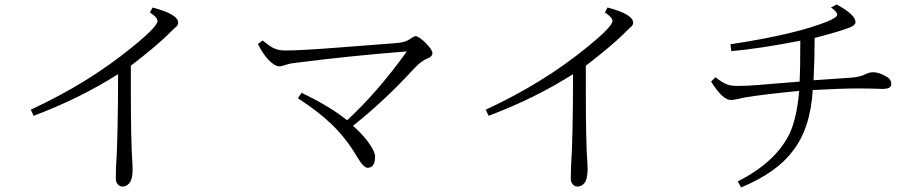

<svg xmlns="http://www.w3.org/2000/svg" viewBox="-20 -803 4040 844"><path d="M555.2 -514.2V-403.8Q555.2 -176.3 562 -85.9Q563 -76.2 563 -61Q563 -15.6 548.8 2Q535.6 17.1 518.1 17.1Q505.9 17.1 496.6 5.9Q489.3 -3.4 489.3 -15.1Q489.3 -56.2 490.2 -68.8Q499 -204.6 499 -477.1Q330.6 -370.1 127.9 -293.9L115.2 -320.8Q369.1 -438.5 561.5 -596.2Q672.4 -686 672.4 -710.9Q672.4 -726.6 639.2 -748L650.4 -770Q763.2 -740.7 763.2 -703.1Q763.2 -692.4 752.9 -684.1Q740.2 -672.9 720.2 -652.8Q669.9 -602.5 555.2 -514.2Z M1531.7 -250Q1580.6 -207 1607.9 -165Q1628.9 -132.8 1628.9 -115.2Q1628.9 -65.4 1595.7 -65.4Q1578.1 -65.4 1548.8 -115.2Q1501 -196.3 1437 -257.3Q1379.4 -313 1289.6 -371.1L1305.7 -395Q1429.2 -335.9 1505.9 -274.4Q1639.6 -397.5 1768.6 -577.1Q1507.8 -556.6 1268.6 -525.4Q1250.5 -523.4 1236.8 -518.1Q1215.8 -511.2 1209 -511.2Q1187.5 -511.2 1159.2 -541Q1134.3 -567.9 1113.8 -609.4L1134.8 -625Q1168.5 -596.7 1188.5 -588.9Q1207 -581.1 1234.9 -581.1Q1304.2 -581.1 1469.7 -594.2Q1634.3 -606.9 1718.8 -613.3Q1762.2 -615.7 1784.7 -633.3Q1800.8 -644 1806.6 -644Q1820.8 -644 1851.1 -614.3Q1880.9 -584 1880.9 -569.8Q1880.9 -554.2 1858.9 -545.9Q1832 -535.6 1800.8 -502Q1668.5 -358.4 1531.7 -250Z M2555.2 -514.2V-403.8Q2555.2 -176.3 2562 -85.9Q2563 -76.2 2563 -61Q2563 -15.6 2548.8 2Q2535.6 17.1 2518.1 17.1Q2505.9 17.1 2496.6 5.9Q2489.3 -3.4 2489.3 -15.1Q2489.3 -56.2 2490.2 -68.8Q2499 -204.6 2499 -477.1Q2330.6 -370.1 2127.9 -293.9L2115.2 -320.8Q2369.1 -438.5 2561.5 -596.2Q2672.4 -686 2672.4 -710.9Q2672.4 -726.6 2639.2 -748L2650.4 -770Q2763.2 -740.7 2763.2 -703.1Q2763.2 -692.4 2752.9 -684.1Q2740.2 -672.9 2720.2 -652.8Q2669.9 -602.5 2555.2 -514.2Z M3561 -636.2Q3561 -538.6 3556.2 -450.2Q3627 -454.6 3718.8 -461.4Q3758.3 -463.9 3786.1 -477.5Q3801.8 -485.4 3818.8 -485.4Q3843.3 -485.4 3875 -467.3Q3897.9 -455.1 3897.9 -433.1Q3897.9 -412.1 3858.9 -412.1Q3841.8 -412.1 3827.1 -413.1Q3804.2 -414.1 3748 -414.1Q3677.2 -414.1 3552.7 -407.2Q3542.5 -237.8 3464.8 -139.2Q3394.5 -44.4 3237.8 21L3223.1 -5.4Q3387.7 -89.4 3448.7 -211.4Q3481.9 -277.3 3493.2 -403.3Q3344.2 -389.6 3251 -374L3219.7 -367.2Q3202.6 -363.3 3193.8 -363.3Q3156.2 -363.3 3106 -444.3L3125 -463.4Q3156.2 -439 3176.8 -431.6Q3194.8 -425.3 3221.2 -425.3Q3266.1 -425.3 3309.1 -429.2Q3375.5 -435.1 3495.1 -444.3Q3498 -499 3498 -624Q3316.9 -588.9 3194.8 -578.1L3190.9 -608.4Q3475.6 -651.4 3618.2 -709Q3660.2 -726.6 3660.2 -738.3Q3660.2 -751.5 3632.8 -770L3657.7 -783.2Q3740.7 -738.3 3740.7 -706.1Q3740.7 -689.9 3704.6 -678.2Q3652.8 -659.7 3561 -636.2Z"/></svg>

Font: I.MingCP
Style: Regular
Weight: 400
Designer: I.Font Project
Version: Version 8.000; Sep 06, 2022